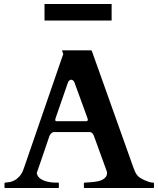

<svg xmlns="http://www.w3.org/2000/svg" viewBox="-20 -940 792 960"><path d="M2.4 -22.9Q2.4 -26.9 6.3 -26.9Q15.6 -27.3 28.1 -29.5Q40.5 -31.7 53.5 -38.8Q66.4 -45.9 78.6 -59.8Q90.8 -73.7 99.1 -98.1L295.4 -667.5Q295.4 -667 295.7 -668Q295.9 -668.9 295.9 -669.9Q295.9 -673.3 293.2 -678.5Q290.5 -683.6 290.5 -686Q290.5 -688.5 292.5 -688.5H434.1Q435.1 -688 436.8 -687.5Q438.5 -687 439.5 -684.6L646 -105Q650.9 -91.3 655.3 -81.5Q659.7 -71.8 665.8 -64.2Q671.9 -56.6 681.2 -50.5Q690.4 -44.4 705.1 -38.1Q711.9 -34.7 723.6 -30.8Q735.4 -26.9 746.1 -26.9Q748.5 -26.9 749.3 -25.4Q750 -23.9 750 -22.5V-3.9Q750 -2.9 749.3 -1.5Q748.5 0 746.1 0H403.3Q400.9 0 400.1 -1.5Q399.4 -2.9 399.4 -3.9V-22.9Q399.4 -23.9 400.1 -25.4Q400.9 -26.9 403.3 -26.9Q405.3 -26.9 407.2 -27.1Q409.2 -27.3 410.2 -27.3Q415.5 -27.8 425.5 -28.3Q435.5 -28.8 447.3 -30Q459 -31.2 470.9 -33.9Q482.9 -36.6 492.7 -41.7Q502.4 -46.9 508.8 -55.2Q515.1 -63.5 515.1 -75.7Q515.1 -78.6 514.2 -82.5L450.2 -258.8Q449.7 -259.8 448.5 -263.2Q447.3 -266.6 444.6 -270.3Q441.9 -273.9 437.7 -276.9Q433.6 -279.8 427.7 -279.8H251.5Q245.1 -279.8 240.7 -276.9Q236.3 -273.9 233.4 -270.5Q230.5 -267.1 228.8 -263.7Q227.1 -260.3 227.1 -259.8Q211.4 -213.9 200.7 -182.4Q189.9 -150.9 182.9 -130.4Q175.8 -109.9 171.9 -98.6Q168 -87.4 166.3 -82.3Q164.6 -77.1 164.3 -75.9Q164.1 -74.7 164.1 -74.7Q164.1 -73.2 164.6 -71.5Q165 -69.8 165.5 -68.4Q169.4 -56.2 179.9 -48.1Q190.4 -40 204.1 -35.4Q217.8 -30.8 232.2 -28.8Q246.6 -26.9 257.8 -26.9H270.5Q272.9 -26.9 273.7 -25.4Q274.4 -23.9 274.4 -22.9V-3.9Q274.4 -2.9 273.7 -1.5Q272.9 0 270.5 0H6.3Q2.4 0 2.4 -3.9ZM258.3 -350.1Q257.3 -347.7 256.8 -345.2Q256.3 -342.8 256.3 -340.3Q256.3 -337.4 257.8 -335.7Q259.3 -334 263.7 -334H410.2Q415.5 -334 417.2 -336.2Q418.9 -338.4 418.9 -341.3Q418.9 -343.8 418.5 -345.7Q418 -347.7 417 -350.1L352.1 -528.3Q349.6 -535.2 344.7 -538.3Q339.8 -541.5 335.9 -541.5Q332 -541.5 327.1 -537.8Q322.3 -534.2 319.8 -527.8ZM202.6 -919.9H538.1V-837.4H202.6Z"/></svg>

Font: Cardo
Style: Bold
Weight: 700
Designer: David J. Perry
Foundry: David J. Perry
Version: Version 1.0011